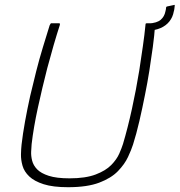

<svg xmlns="http://www.w3.org/2000/svg" viewBox="-20 -770 749 801"><path d="M264 11Q201 11 162 -1.5Q123 -14 102 -34Q81 -54 74 -78.5Q67 -103 67.5 -126Q68 -149 70 -167Q75 -211 84.5 -263.5Q94 -316 106 -370Q118 -421 131 -472.5Q144 -524 159 -573Q174 -622 187 -664Q188 -666 190 -669.5Q192 -673 193 -673Q202 -673 209.5 -673Q217 -673 226 -673Q229 -673 229.5 -672Q230 -671 230 -667Q217 -627 203.5 -580.5Q190 -534 177 -485Q156 -403 138 -320.5Q120 -238 112 -169Q111 -156 110 -138Q109 -120 114 -100Q119 -80 135 -63.5Q151 -47 183.5 -36.5Q216 -26 270 -26Q337 -26 379 -42Q421 -58 444 -81.5Q467 -105 477.5 -129Q488 -153 493 -169Q513 -236 530.5 -316Q548 -396 561 -476Q569 -529 576 -577Q583 -625 587 -667Q587 -671 588.5 -672Q590 -673 592 -673Q601 -673 608.5 -673Q616 -673 625 -673Q627 -673 627.5 -669.5Q628 -666 627 -664Q624 -622 617.5 -573.5Q611 -525 603 -474.5Q595 -424 585 -375Q574 -319 561.5 -265Q549 -211 535 -167Q528 -145 514 -115Q500 -85 472 -56Q444 -27 394 -8Q344 11 264 11ZM705 -749Q709 -751 709 -747Q708 -740 707.5 -734Q707 -728 705 -722Q701 -699 687 -681Q673 -663 650 -653Q627 -643 593 -641Q590 -641 591 -644L596 -669Q598 -672 600 -672Q635 -674 650.5 -687.5Q666 -701 670 -722Q671 -726 672 -730.5Q673 -735 673 -739Q673 -742 677 -743Z"/></svg>

Font: Glory Thin ExtraLight
Style: Italic
Weight: 250
Italic angle: -12°
Version: Version 1.011